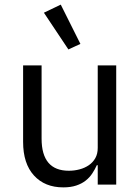

<svg xmlns="http://www.w3.org/2000/svg" viewBox="-20 -799 608 831"><path d="M403 -84H399Q391 -66 379.5 -48.5Q368 -31 351 -17.5Q334 -4 310 4Q286 12 254 12Q174 12 127 -39.5Q80 -91 80 -185V-516H160V-199Q160 -60 278 -60Q302 -60 324.5 -66Q347 -72 364.5 -84Q382 -96 392.5 -114.5Q403 -133 403 -159V-516H483V0H403ZM170 -744 243 -779 328 -609 276 -585Z"/></svg>

Font: IBM Plex Thai
Style: Regular
Weight: 400
Designer: Mike Abbink, Paul van der Laan, Pieter van Rosmalen, Ben Mitchell, Mark Frömberg
Foundry: Bold Monday
Version: Version 1.0